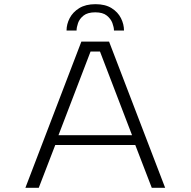

<svg xmlns="http://www.w3.org/2000/svg" viewBox="-20 -899 912 919"><path d="M770.5 0H706.5L627.5 -205H244.5L165.5 0H101.5L369.5 -700H502ZM413.5 -652.5 260 -252H612L458.5 -652.5ZM437 -879Q484 -879 514.2 -860Q544.5 -841 559 -812Q573.5 -783 573.5 -753H525.5Q525.5 -768 518 -788.5Q510.5 -809 491.2 -824.5Q472 -840 436 -840Q399.5 -840 380 -824.5Q360.5 -809 353.5 -788.5Q346.5 -768 346.5 -753H298.5Q298.5 -783 313.5 -812Q328.5 -841 359.2 -860Q390 -879 437 -879Z"/></svg>

Font: Trispace SemiExpanded ExtraLight
Style: Regular
Weight: 200
Width: 6
Designer: Tyler Finck
Foundry: Etcetera Type Company
Version: Version 1.210; ttfautohint (v1.8.3)